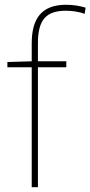

<svg xmlns="http://www.w3.org/2000/svg" viewBox="-20 -785 379 805"><path d="M258 -503V-528H139V-603C139 -701 172 -740 257 -740C282 -740 311 -736 335 -727L339 -753C314 -760 290 -765 257 -765C154 -765 113 -707 113 -603V-528L11 -525V-503H113V0H139V-503Z"/></svg>

Font: Noto Sans Lao Thin
Style: Regular
Weight: 100
Designer: Monotype Design Team
Foundry: Monotype Imaging Inc.
Version: Version 2.003